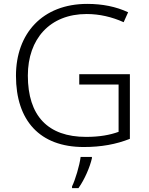

<svg xmlns="http://www.w3.org/2000/svg" viewBox="-20 -745 764 986"><path d="M387 -364V-311H589V-68C545 -52 492 -42 422 -42C226 -42 123 -150 123 -357C123 -545 236 -673 425 -673C491 -673 555 -658 615 -631L638 -682C576 -711 506 -725 428 -725C198 -725 62 -573 62 -356C62 -126 184 10 410 10C500 10 576 -4 647 -32V-364ZM452 68V61H394C389 104 366 180 350 212V221H383C415 176 442 112 452 68Z"/></svg>

Font: Noto Sans Ethiopic Light
Style: Regular
Weight: 300
Designer: Monotype Design Team
Foundry: Monotype Imaging Inc.
Version: Version 2.102